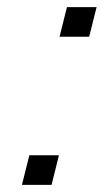

<svg xmlns="http://www.w3.org/2000/svg" viewBox="-20 -520 292 540"><path d="M125 0H41.7L62.5 -83.3H145.8ZM230.8 -416.7H147.5L168.3 -500H251.7Z"/></svg>

Font: Yulong
Style: Italic
Weight: 400
Italic angle: -14.25°
Designer: GGBotNet
Foundry: f0n7.com
Version: 1.00